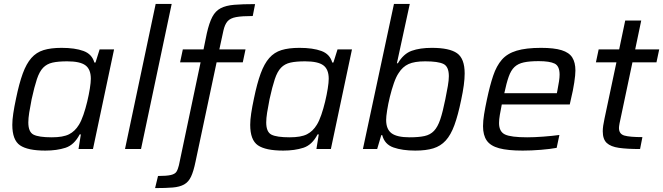

<svg xmlns="http://www.w3.org/2000/svg" viewBox="-20 -763 3395 983"><path d="M212 8Q122 8 82.5 -19Q43 -46 43 -124Q43 -149 48 -182.5Q53 -216 62 -258Q78 -336 96.5 -386.5Q115 -437 140.5 -466Q166 -495 203 -506.5Q240 -518 295 -518Q364 -518 407.5 -502Q451 -486 463 -443H469L490 -510H564L456 0H382L394 -75H388Q360 -21 315.5 -6.5Q271 8 212 8ZM245 -60Q303 -60 333.5 -75.5Q364 -91 384 -124Q396 -143 407 -175Q418 -207 426.5 -242.5Q435 -278 440 -309.5Q445 -341 445 -360Q445 -408 417.5 -428.5Q390 -449 324 -449Q278 -449 249 -442.5Q220 -436 201 -416.5Q182 -397 169 -358Q156 -319 142 -255Q134 -215 129.5 -186Q125 -157 125 -136Q125 -87 152 -73.5Q179 -60 245 -60Z M620 0 777 -743H859L702 0Z M774 200 789 138Q833 138 854.5 133Q876 128 883.5 116Q891 104 896 83L1007 -444H902L916 -510H1022L1039 -593Q1051 -646 1067 -676.5Q1083 -707 1110 -721Q1137 -735 1179.5 -738.5Q1222 -742 1286 -742L1274 -681Q1219 -681 1189 -675.5Q1159 -670 1145 -654Q1131 -638 1124 -607L1103 -510H1237L1223 -444H1089L981 65Q971 114 958 141.5Q945 169 922.5 181.5Q900 194 864.5 197Q829 200 774 200Z M1430 8Q1340 8 1300.5 -19Q1261 -46 1261 -124Q1261 -149 1266 -182.5Q1271 -216 1280 -258Q1296 -336 1314.5 -386.5Q1333 -437 1358.5 -466Q1384 -495 1421 -506.5Q1458 -518 1513 -518Q1582 -518 1625.5 -502Q1669 -486 1681 -443H1687L1708 -510H1782L1674 0H1600L1612 -75H1606Q1578 -21 1533.5 -6.5Q1489 8 1430 8ZM1463 -60Q1521 -60 1551.5 -75.5Q1582 -91 1602 -124Q1614 -143 1625 -175Q1636 -207 1644.5 -242.5Q1653 -278 1658 -309.5Q1663 -341 1663 -360Q1663 -408 1635.5 -428.5Q1608 -449 1542 -449Q1496 -449 1467 -442.5Q1438 -436 1419 -416.5Q1400 -397 1387 -358Q1374 -319 1360 -255Q1352 -215 1347.5 -186Q1343 -157 1343 -136Q1343 -87 1370 -73.5Q1397 -60 1463 -60Z M2106 8Q2040 8 1994.5 -8Q1949 -24 1937 -71H1932L1911 0H1838L1997 -743H2078L2012 -439H2017Q2046 -488 2088 -503Q2130 -518 2191 -518Q2281 -518 2320 -490.5Q2359 -463 2359 -387Q2359 -360 2354.5 -326.5Q2350 -293 2341 -251Q2325 -173 2306.5 -122.5Q2288 -72 2262 -43.5Q2236 -15 2198.5 -3.5Q2161 8 2106 8ZM2077 -60Q2124 -60 2153.5 -66.5Q2183 -73 2202 -93Q2221 -113 2234 -151.5Q2247 -190 2260 -255Q2268 -294 2273 -323.5Q2278 -353 2278 -373Q2278 -422 2250.5 -435.5Q2223 -449 2157 -449Q2102 -449 2071.5 -435Q2041 -421 2021 -389Q2008 -370 1996.5 -337Q1985 -304 1976 -267Q1967 -230 1962 -198Q1957 -166 1957 -149Q1957 -101 1985 -80.5Q2013 -60 2077 -60Z M2656 8Q2580 8 2535.5 -4Q2491 -16 2472 -43.5Q2453 -71 2453 -117Q2453 -144 2458.5 -178Q2464 -212 2473 -254Q2488 -325 2505 -375.5Q2522 -426 2549.5 -457.5Q2577 -489 2625 -503.5Q2673 -518 2750 -518Q2817 -518 2855.5 -506Q2894 -494 2910 -468.5Q2926 -443 2926 -402Q2926 -380 2920 -340Q2914 -300 2903 -255L2897 -228H2549Q2543 -198 2539 -174.5Q2535 -151 2535 -133Q2535 -89 2565.5 -74.5Q2596 -60 2679 -60Q2715 -60 2761.5 -63.5Q2808 -67 2844 -72L2830 -6Q2798 0 2749.5 4Q2701 8 2656 8ZM2562 -286H2831L2834 -301Q2839 -327 2842 -346.5Q2845 -366 2845 -381Q2845 -425 2819.5 -437.5Q2794 -450 2738 -450Q2691 -450 2661.5 -443.5Q2632 -437 2614 -420Q2596 -403 2584.5 -370.5Q2573 -338 2562 -286Z M3257 0Q3191 0 3149 -6Q3107 -12 3086.5 -31Q3066 -50 3066 -91Q3066 -116 3075 -156L3136 -444H3031L3045 -510H3150L3181 -658H3263L3232 -510H3355L3341 -444H3218L3157 -155Q3155 -148 3152 -131.5Q3149 -115 3149 -108Q3149 -77 3176.5 -69Q3204 -61 3269 -61Z"/></svg>

Font: Saira
Style: Italic
Weight: 400
Italic angle: -12°
Designer: Hector Gatti with collaboration of the Omnibus-Type team
Foundry: Omnibus-Type
Version: Version 1.100; ttfautohint (v1.8.3)